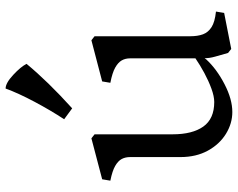

<svg xmlns="http://www.w3.org/2000/svg" viewBox="-100 -720 830 669"><g transform="rotate(-90 314.5 -385.0)"><path d="M102.2 -170.8V-346.2Q102.2 -362.8 95.5 -375.4Q88.8 -388 71.4 -398.1Q54 -408.2 20 -415L24.8 -443.5L167.5 -481L181.5 -470V-197.8Q181.5 -129.2 208.5 -91.1Q235.5 -53 294 -53Q313.8 -53 340.8 -62.9Q367.8 -72.8 394.9 -87.4Q422 -102 446.2 -118.5V-346.2Q446.2 -362.8 439 -375.4Q431.8 -388 413.9 -398.1Q396 -408.2 361 -415L365.8 -443.5L509.2 -481L523.2 -470V-136.8Q523.2 -110.5 530 -92.2Q536.8 -74 554.9 -62.4Q573 -50.8 609.2 -47L604.5 -18.5L479 6.2L465 -4.8Q458.2 -28.5 452.2 -49.9Q446.2 -71.2 447 -86.5L442.2 -80.5Q408.5 -44.2 356.1 -17.1Q303.8 10 259.2 10Q219.5 10 183.2 -12.2Q147 -34.5 124.6 -75.2Q102.2 -116 102.2 -170.8ZM272 -548 234 -576Q265 -623 295 -679.5Q325 -736 341 -780Q360 -780 388.5 -753.5Q417 -727 427 -707Q366 -633 272 -548Z"/></g></svg>

Font: TMT Limkin
Style: Regular
Weight: 400
Designer: Gabriel Drozdov
Version: Version 1.000;Glyphs 3.1.2 (3151)